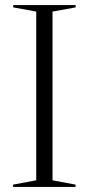

<svg xmlns="http://www.w3.org/2000/svg" viewBox="-20 -735 348 755"><path d="M277 -9V0H31.5V-9L122.5 -26V-689.5L32 -706V-715H277.5V-706L186.5 -689.5V-26Z"/></svg>

Font: Newsreader 72pt Light
Style: Regular
Weight: 300
Designer: Hugues Gentile
Foundry: Production Type
Version: Version 1.003; ttfautohint (v1.8.3)